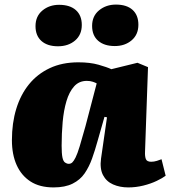

<svg xmlns="http://www.w3.org/2000/svg" viewBox="-20 -804 743 838"><path d="M613 -142Q612 -122 616.5 -110Q621 -98 640 -98Q652 -98 665 -102Q678 -106 685 -109L703 -37Q690 -27 664 -14.5Q638 -2 605.5 6Q573 14 540 14Q503 14 473.5 1Q444 -12 429.5 -40Q415 -68 421 -112L447 -292L436 -294L406 -189Q395 -149 382 -112.5Q369 -76 349.5 -47.5Q330 -19 297 -2.5Q264 14 214 14Q153 14 113 -12Q73 -38 52.5 -84Q32 -130 32 -192Q32 -267 51 -329Q70 -391 106.5 -436Q143 -481 197 -506.5Q251 -532 322 -532Q373 -532 410 -521.5Q447 -511 466 -502L580 -530L626 -511ZM280 -89Q289 -89 295.5 -95Q302 -101 310 -117Q318 -133 328 -166Q338 -199 353 -253L402 -440Q397 -443 385.5 -447Q374 -451 359 -451Q325 -451 303.5 -427Q282 -403 270 -362.5Q258 -322 253.5 -271.5Q249 -221 249 -168Q249 -134 252.5 -117Q256 -100 264 -94.5Q272 -89 280 -89ZM135 -690Q135 -733 165 -758Q195 -783 238 -783Q285 -783 311 -760Q337 -737 337 -695Q337 -652 307.5 -627Q278 -602 233 -602Q187 -602 161 -625Q135 -648 135 -690ZM382 -691Q382 -734 412.5 -759Q443 -784 486 -784Q533 -784 558.5 -761Q584 -738 584 -696Q584 -653 554.5 -628Q525 -603 481 -603Q435 -603 408.5 -626Q382 -649 382 -691Z"/></svg>

Font: Literata 18pt Black
Style: Italic
Weight: 900
Italic angle: -2°
Designer: Latin by Veronika Burian and Jose Scaglione. Greek by Irene Vlachou. Cyrillic by Vera Evstafieva
Foundry: TypeTogether
Version: Version 3.103;gftools[0.9.29]